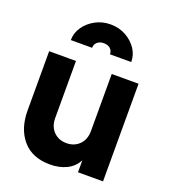

<svg xmlns="http://www.w3.org/2000/svg" viewBox="-145 -893 888 1009"><g transform="rotate(20 299.5 -388.5)"><path d="M251 12Q303 12 343 -7.5Q383 -27 404 -67V0H544V-546H394V-227Q394 -180 366 -151.5Q338 -123 294 -123Q250 -123 222 -151.5Q194 -180 194 -227V-546H44V-215Q44 -113 97.5 -50.5Q151 12 251 12ZM131 -640H250Q250 -660 264 -672Q278 -684 300 -684Q323 -684 336.5 -672Q350 -660 350 -640H469Q469 -680 446.5 -713.5Q424 -747 386 -768Q348 -789 300 -789Q254 -789 215.5 -768Q177 -747 154 -713.5Q131 -680 131 -640Z"/></g></svg>

Font: Plus Jakarta Sans ExtraBold
Style: Regular
Weight: 800
Designer: Gumpita Rahayu
Foundry: Tokotype
Version: Version 2.004; ttfautohint (v1.8.3)